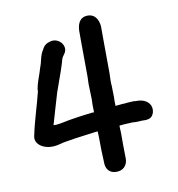

<svg xmlns="http://www.w3.org/2000/svg" viewBox="-77 -733 752 811"><g transform="rotate(-10 299.0 -327.5)"><path d="M42 -203C32 -166 74 -142 111 -144C135 -144 152 -153 172 -155L209 -161C218 -162 309 -175 309 -174C309 -165 310 -158 310 -153C310 -117 311 -67 313 -37C313 -19 323 7 355 8C387 10 406 -12 406 -40C405 -71 405 -118 405 -151C405 -160 404 -166 404 -172V-182C418 -183 431 -185 444 -185H445C456 -186 465 -186 473 -185H474C482 -185 490 -185 498 -186H514C517 -186 516 -185 525 -187C554 -190 562 -229 547 -249C537 -264 517 -272 496 -272C490 -272 486 -272 482 -273H481C472 -273 466 -272 461 -272C455 -272 451 -271 449 -271H447C444 -270 442 -270 435 -270H434C423 -269 415 -268 402 -267C402 -279 401 -293 402 -306C402 -322 401 -338 401 -352V-353C400 -360 400 -368 400 -376C400 -385 401 -396 401 -409C401 -461 400 -517 400 -568V-604C400 -624 391 -663 352 -663C311 -663 306 -622 306 -604V-568C306 -518 307 -461 307 -409C307 -399 306 -388 306 -377C306 -357 308 -333 308 -312C307 -294 307 -276 308 -256H300C283 -254 267 -252 252 -250L212 -244C185 -240 166 -234 143 -232H130C142 -275 156 -320 169 -365C181 -401 197 -441 209 -480C213 -495 216 -506 220 -511L227 -521C251 -553 211 -599 170 -580H168C155 -574 148 -567 142 -554C129 -534 128 -519 122 -497C118 -487 114 -472 110 -460C103 -440 94 -417 90 -393V-385C76 -327 55 -266 42 -203Z"/></g></svg>

Font: Scribbler
Style: Blk
Weight: 900
Designer: Mew Too
Foundry: Cannot Into Space Fonts
Version: Version 1.001